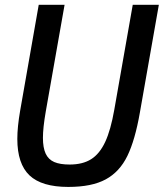

<svg xmlns="http://www.w3.org/2000/svg" viewBox="-20 -746 662 776"><path d="M50 -184.5Q50 -233 61.5 -299L136.5 -726.5H241L165 -295.5Q153.5 -229.5 153.5 -189Q153.5 -149 164.5 -125.2Q175.5 -101.5 199 -91.2Q222.5 -81 261.5 -81Q314 -81 348.2 -102.5Q382.5 -124 405 -172Q427.5 -220 442 -303L516.5 -726.5H622L545.5 -292Q526 -180 494.8 -115.8Q463.5 -51.5 407.2 -21Q351 9.5 256 9.5Q148.5 9.5 99.2 -37.2Q50 -84 50 -184.5Z"/></svg>

Font: JuliaMono Medium
Style: Italic
Weight: 500
Italic angle: -9°
Monospace: yes
Designer: cormullion
Foundry: corm
Version: Version 0.054; ttfautohint (v1.8.4)